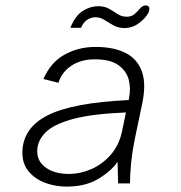

<svg xmlns="http://www.w3.org/2000/svg" viewBox="-20 -680 672 712"><path d="M227 12Q185 12 147.5 -2Q110 -16 86.5 -44Q63 -72 63 -113Q63 -204 155 -251.5Q247 -299 457 -309L458 -314Q466 -351 457.5 -384Q449 -417 419 -438.5Q389 -460 332 -460Q279 -460 243.5 -435.5Q208 -411 197 -373L141 -387Q168 -449 219.5 -477.5Q271 -506 334 -506Q401 -506 445 -484Q489 -462 506 -415.5Q523 -369 507 -294L486 -194Q471 -124 466.5 -78.5Q462 -33 462 0H418L416 -80Q393 -46 345 -17Q297 12 227 12ZM235 -35Q278 -35 319 -53Q360 -71 391 -106.5Q422 -142 433 -195L447 -263Q322 -258 250 -238.5Q178 -219 148 -188Q118 -157 118 -119Q118 -81 150.5 -58Q183 -35 235 -35ZM442 -576Q419 -576 401 -586Q383 -596 367.5 -606Q352 -616 334 -616Q317 -616 302.5 -606Q288 -596 281 -577H241Q259 -622 287 -639.5Q315 -657 344 -657Q368 -657 384.5 -647.5Q401 -638 416 -628Q431 -618 450 -618Q466 -618 476.5 -626Q487 -634 496 -645Q502 -653 508.5 -656.5Q515 -660 521 -660Q526 -660 530 -657Q534 -654 534 -647Q534 -635 521 -618.5Q508 -602 487.5 -589Q467 -576 442 -576Z"/></svg>

Font: Atkinson Hyperlegible Mono ExtraLight
Style: Italic
Weight: 200
Italic angle: -12°
Monospace: yes
Designer: Elliott Scott, Megan Eiswerth, Linus Boman, Theodore Petrosky, Letters from Sweden
Foundry: Applied Design Works, Letters from Sweden
Version: Version 2.001